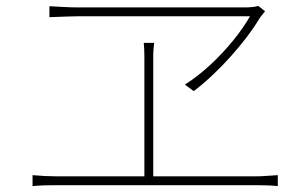

<svg xmlns="http://www.w3.org/2000/svg" viewBox="-20 -685 1040 649"><path d="M876 -647Q871 -640 866 -634.5Q861 -629 856 -621Q838 -591 814 -559.5Q790 -528 761.5 -496Q733 -464 701 -433.5Q669 -403 635 -377L605 -399Q649 -427 691 -466Q733 -505 768 -548Q803 -591 825 -630Q803 -630 756.5 -630Q710 -630 649.5 -630Q589 -630 524.5 -630Q460 -630 401.5 -630Q343 -630 300.5 -630Q258 -630 242 -630Q225 -630 202.5 -629Q180 -628 163.5 -627.5Q147 -627 147 -627V-664Q169 -663 193 -661.5Q217 -660 242 -660Q258 -660 300 -660Q342 -660 399 -660Q456 -660 518.5 -660Q581 -660 640 -660Q699 -660 744.5 -660Q790 -660 812 -660Q823 -660 835 -661.5Q847 -663 853 -665ZM498 -496Q498 -486 498 -454.5Q498 -423 498 -380Q498 -337 498 -289.5Q498 -242 498 -198Q498 -154 498 -120.5Q498 -87 498 -73H468Q468 -87 468 -120.5Q468 -154 468 -198Q468 -242 468 -289.5Q468 -337 468 -380Q468 -423 468 -454.5Q468 -486 468 -496Q468 -507 467.5 -518Q467 -529 466 -540H501Q500 -529 499 -519.5Q498 -510 498 -496ZM90 -93Q111 -91 131 -90Q151 -89 170 -89H844Q864 -89 882 -90.5Q900 -92 919 -93V-56Q900 -58 878.5 -58.5Q857 -59 844 -59H170Q151 -59 131.5 -58.5Q112 -58 90 -56Z"/></svg>

Font: Noto Sans JP Thin Thin
Style: Regular
Weight: 250
Version: Version 2.004-H2;hotconv 1.0.118;makeotfexe 2.5.65603